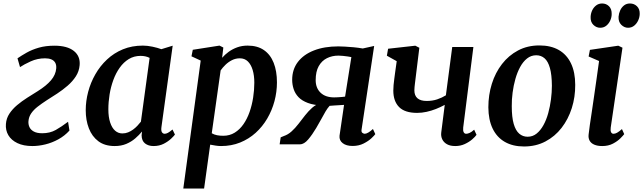

<svg xmlns="http://www.w3.org/2000/svg" viewBox="-20 -829 3695 1103"><path d="M166 10Q115 10 80 -6.8Q45 -23.5 28 -52.2Q11 -81 14 -117Q16.5 -149.5 34 -176Q51.5 -202.5 78.2 -225Q105 -247.5 136 -267.2Q167 -287 197 -305.5Q246.5 -336.5 273.2 -368Q300 -399.5 303 -436Q304.5 -456 297.2 -468.8Q290 -481.5 275 -487.8Q260 -494 239 -494Q195 -494 156.5 -476.5Q118 -459 95 -443.5L80.5 -494Q103 -509.5 133 -526.5Q163 -543.5 202.5 -555Q242 -566.5 292.5 -566.5Q366 -566.5 404 -536.5Q442 -506.5 437.5 -454.5Q434.5 -419.5 415.8 -390.5Q397 -361.5 368.8 -337Q340.5 -312.5 309 -291.8Q277.5 -271 248.5 -253Q220 -234.5 196.8 -216.5Q173.5 -198.5 159.5 -178.2Q145.5 -158 143.5 -133Q142 -115 149 -99.2Q156 -83.5 174 -73.5Q192 -63.5 222.5 -63.5Q267 -63.5 300.5 -82.5Q334 -101.5 371 -129.5L379 -79Q351.5 -48.5 315.5 -28.8Q279.5 -9 240.8 0.5Q202 10 166 10Z M907.5 -99.5Q904.5 -77.5 910.5 -69Q916.5 -60.5 926 -60.5Q934.5 -60.5 944.8 -66Q955 -71.5 971 -85L985 -56Q980 -48.5 963.2 -32.5Q946.5 -16.5 920.8 -3.2Q895 10 862 10Q832.5 10 813.2 -5Q794 -20 793.5 -52L796 -73.5Q779 -53 756.8 -33.8Q734.5 -14.5 705.2 -2.2Q676 10 639 10Q582 10 545.2 -17.5Q508.5 -45 490.5 -91.8Q472.5 -138.5 472.5 -196Q472.5 -248.5 486.5 -301.5Q500.5 -354.5 527.8 -402.2Q555 -450 594.8 -487.2Q634.5 -524.5 686.2 -545.8Q738 -567 801 -567Q826.5 -567 856 -560.8Q885.5 -554.5 907 -546.5L972 -566.5ZM839.5 -496.5Q828 -502.5 815 -505.2Q802 -508 788 -508Q750 -508 720 -489.8Q690 -471.5 667.8 -440.2Q645.5 -409 631 -369.2Q616.5 -329.5 609.5 -286.2Q602.5 -243 602.5 -201Q602.5 -156.5 612.8 -125.5Q623 -94.5 641 -78.5Q659 -62.5 683 -62.5Q701 -62.5 716.2 -68.8Q731.5 -75 745 -85Q758.5 -95 769.5 -106.8Q780.5 -118.5 789.5 -130Z M1033 254 1133 -481 1080 -505.5 1087.5 -543 1241 -567 1263 -556 1256 -497Q1271.5 -515 1293.2 -531Q1315 -547 1342.5 -557Q1370 -567 1402.5 -567Q1459 -567 1496.2 -541.2Q1533.5 -515.5 1552.2 -468Q1571 -420.5 1571 -355.5Q1571 -301 1556.8 -247.8Q1542.5 -194.5 1515.2 -148Q1488 -101.5 1448.8 -66Q1409.5 -30.5 1359.5 -10.2Q1309.5 10 1250 10Q1235 10 1219 7.5Q1203 5 1187.5 2L1152.5 254ZM1196.5 -63.5Q1210 -55.5 1226.5 -52.2Q1243 -49 1262.5 -49Q1299.5 -49 1328.5 -67Q1357.5 -85 1378.8 -115.8Q1400 -146.5 1413.8 -185.8Q1427.5 -225 1434.2 -268.2Q1441 -311.5 1441 -354Q1441 -395.5 1431.5 -427Q1422 -458.5 1403.8 -476.2Q1385.5 -494 1358 -494Q1333.5 -494 1312.8 -483.5Q1292 -473 1275.5 -457Q1259 -441 1247.5 -424.5Z M2122.5 -88 2136 -58.5Q2131.5 -51.5 2114 -35Q2096.5 -18.5 2068.8 -4.5Q2041 9.5 2005.5 9.5Q1969.5 9.5 1948.8 -6.5Q1928 -22.5 1930.5 -49L1956.5 -226.5Q1945.5 -225.5 1930.2 -224.8Q1915 -224 1899.8 -223Q1884.5 -222 1873.5 -221Q1862 -208.5 1850.2 -188.8Q1838.5 -169 1825.5 -144.5Q1812.5 -120 1796.5 -93.5Q1774 -55.5 1750.5 -27.8Q1727 0 1703.5 0H1586.5L1592.5 -40L1610.5 -47.5Q1634.5 -55.5 1655.2 -74.2Q1676 -93 1694.8 -117.5Q1713.5 -142 1732.8 -166.5Q1752 -191 1773.2 -209.8Q1794.5 -228.5 1819.5 -236L1836.5 -222.5Q1783.5 -224.5 1748.8 -237.5Q1714 -250.5 1694.5 -271.2Q1675 -292 1666.8 -317.8Q1658.5 -343.5 1658.5 -370.5Q1658.5 -430 1691.2 -473Q1724 -516 1783.5 -539.2Q1843 -562.5 1923.5 -562.5Q1938.5 -562.5 1961.8 -561.2Q1985 -560 2011.8 -557.5Q2038.5 -555 2064 -550.5L2129.5 -565L2057 -83.5Q2055 -70.5 2062.2 -65.5Q2069.5 -60.5 2075 -60.5Q2083.5 -60.5 2095.8 -67.5Q2108 -74.5 2122.5 -88ZM1962.5 -274 1998.5 -501Q1992 -502.5 1978.5 -504.5Q1965 -506.5 1950 -508Q1935 -509.5 1924 -509.5Q1888 -509.5 1858.2 -494.8Q1828.5 -480 1811 -449Q1793.5 -418 1793.5 -368.5Q1793.5 -323.5 1821.5 -296.5Q1849.5 -269.5 1899.5 -269.5Q1908 -269.5 1921 -270.2Q1934 -271 1945.8 -272Q1957.5 -273 1962.5 -274Z M2389 -554.5 2366.5 -371.5Q2365 -360.5 2363.8 -349.8Q2362.5 -339 2361.5 -329.2Q2360.5 -319.5 2360.5 -310Q2360.5 -280 2378.2 -264.5Q2396 -249 2431.5 -249Q2464 -249 2491.5 -258.2Q2519 -267.5 2541.5 -281.5L2578 -559H2699.5L2641 -96.5Q2639 -78.5 2643.8 -69.5Q2648.5 -60.5 2658 -60.5Q2666 -60.5 2677.2 -65.2Q2688.5 -70 2704 -84L2717.5 -54.5Q2710.5 -44 2692.8 -28.5Q2675 -13 2650 -1.5Q2625 10 2595.5 10Q2566.5 10 2547.8 -0.5Q2529 -11 2520.5 -29Q2512 -47 2515 -69L2535 -226.5Q2511 -213.5 2484.5 -203Q2458 -192.5 2430.5 -186.5Q2403 -180.5 2376.5 -180.5Q2305.5 -180.5 2272.5 -214.2Q2239.5 -248 2239.5 -308.5Q2239.5 -323.5 2241 -340.5Q2242.5 -357.5 2245 -375.2Q2247.5 -393 2249.5 -409.5L2259 -477.5L2202.5 -509L2209.5 -549L2366 -566.5Z M3078.5 -568Q3144.5 -568 3190.2 -541.8Q3236 -515.5 3260.2 -464.8Q3284.5 -414 3284.5 -341.5Q3285 -271.5 3264.8 -207.8Q3244.5 -144 3206.2 -94.5Q3168 -45 3113.2 -16.2Q3058.5 12.5 2990.5 12.5Q2926 12.5 2880.2 -13.8Q2834.5 -40 2810.2 -90.2Q2786 -140.5 2785.5 -212.5Q2785.5 -283.5 2805.5 -347.5Q2825.5 -411.5 2863.8 -461Q2902 -510.5 2956.2 -539.2Q3010.5 -568 3078.5 -568ZM3060.5 -511.5Q3031 -511.5 3008 -493.2Q2985 -475 2968.2 -444.2Q2951.5 -413.5 2940.8 -375.5Q2930 -337.5 2924.8 -297Q2919.5 -256.5 2920 -219Q2920 -155.5 2931.2 -117Q2942.5 -78.5 2963 -61Q2983.5 -43.5 3011 -43.5Q3040.5 -43.5 3063 -61.8Q3085.5 -80 3102.2 -110.5Q3119 -141 3129.5 -179.2Q3140 -217.5 3145.2 -258Q3150.5 -298.5 3150.5 -336.5Q3150 -400 3139.2 -438.2Q3128.5 -476.5 3108.5 -494Q3088.5 -511.5 3060.5 -511.5Z M3439.5 10Q3413 10 3394.5 2.2Q3376 -5.5 3367.5 -20.5Q3359 -35.5 3361.5 -56.5Q3363.5 -78 3368.5 -111.2Q3373.5 -144.5 3379.8 -186.8Q3386 -229 3393 -277Q3400 -325 3407.2 -376.2Q3414.5 -427.5 3421.5 -478.5L3361.5 -504.5L3369 -542.5L3532 -566.5L3556 -555L3488.5 -96.5Q3486 -78.5 3490.5 -69.5Q3495 -60.5 3504.5 -60.5Q3514 -60.5 3525 -66.5Q3536 -72.5 3553 -87.5L3566 -58.5Q3560.5 -51 3544.2 -34.5Q3528 -18 3501.5 -4Q3475 10 3439.5 10ZM3428 -669.5Q3406 -669.5 3388.8 -686.2Q3371.5 -703 3373 -732.5Q3374 -752.5 3382.2 -769.8Q3390.5 -787 3405 -798Q3419.5 -809 3439 -809Q3462.5 -809 3478.5 -793.2Q3494.5 -777.5 3494 -748.5Q3494 -730 3486 -711.8Q3478 -693.5 3463.2 -681.5Q3448.5 -669.5 3428 -669.5ZM3588 -669.5Q3566.5 -669.5 3549.2 -686.5Q3532 -703.5 3533.5 -733Q3535 -752 3542.8 -769.2Q3550.5 -786.5 3564.8 -797.8Q3579 -809 3599 -809Q3623 -809 3639.5 -792.8Q3656 -776.5 3655 -748.5Q3654.5 -729.5 3646.2 -711.5Q3638 -693.5 3623.2 -681.5Q3608.5 -669.5 3588 -669.5Z"/></svg>

Font: Merriweather 20pt SemiBold
Style: Italic
Weight: 600
Italic angle: -7.8°
Version: Version 2.101